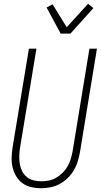

<svg xmlns="http://www.w3.org/2000/svg" viewBox="-20 -994 540 1022"><path d="M199 8Q172 8 146 2Q120 -4 99.5 -19Q79 -34 66 -56Q53 -78 47 -103.5Q41 -129 42 -156Q43 -183 47 -210L134 -735H174L86 -204Q83 -183 82.5 -162Q82 -141 85.5 -120.5Q89 -100 98 -82.5Q107 -65 122.5 -52Q138 -39 158.5 -34Q179 -29 200 -29Q220 -29 240 -33Q260 -37 278.5 -47.5Q297 -58 312.5 -73.5Q328 -89 339 -107.5Q350 -126 356 -146Q362 -166 366 -186L456 -735H496L405 -180Q400 -155 392.5 -131Q385 -107 371.5 -85Q358 -63 338.5 -44.5Q319 -26 296 -14Q273 -2 248 3Q223 8 199 8ZM303 -815 228 -954 260 -971 335 -849 449 -974 477 -951 355 -815Z"/></svg>

Font: Iosevka Extralight Oblique
Style: Regular
Weight: 200
Italic angle: -9°
Monospace: yes
Designer: Belleve Invis
Foundry: Belleve Invis
Version: Version 32.5.0; ttfautohint (v1.8.4)